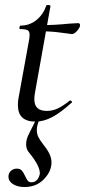

<svg xmlns="http://www.w3.org/2000/svg" viewBox="-20 -477 342 772"><path d="M52 -54Q52 -70 54 -80L95 -306Q99 -323 99 -337Q99 -351 91 -355.5Q83 -360 61 -360Q58 -360 58 -365Q58 -368 59.5 -371Q61 -374 62 -374Q99 -374 126.5 -396.5Q154 -419 166 -454Q166 -457 173 -457Q177 -457 180.5 -455.5Q184 -454 183 -453L121 -106Q118 -91 118 -78Q118 -31 168 -31Q192 -31 213.5 -41.5Q235 -52 261 -73H262Q265 -73 268 -70Q271 -67 269 -65Q224 -24 189.5 -6Q155 12 123 12Q52 12 52 -54ZM150 -351 152 -376Q199 -376 259 -382L295 -384Q298 -384 300 -381.5Q302 -379 302 -376Q302 -367 290.5 -353.5Q279 -340 269 -340Q265 -340 226.5 -345.5Q188 -351 150 -351ZM14 233Q14 219 24 210Q34 201 48 201Q61 201 68 209Q75 217 81 231Q87 244 92 250Q97 256 106 256Q132 256 140 223Q143 193 98 138Q85 124 85 103Q85 83 97 60L127 0H140Q128 27 128 45Q128 61 134 73.5Q140 86 154 104Q171 125 179 142Q187 159 187 176Q187 184 186 188Q182 219 153 247Q124 275 78 275Q51 275 32.5 263.5Q14 252 14 233Z"/></svg>

Font: Cormorant Garamond Medium
Style: Italic
Weight: 500
Italic angle: -10°
Designer: Christian Thalmann (Catharsis Fonts)
Foundry: Catharsis Fonts
Version: Version 4.000